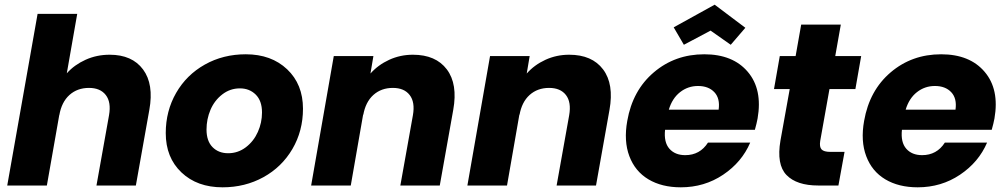

<svg xmlns="http://www.w3.org/2000/svg" viewBox="-20 -800 4335 828"><path d="M11.2 0 142.1 -740.2H313L268.1 -483.9Q300.8 -520.5 348.9 -542.2Q397 -564 453.1 -564Q549.8 -564 596.9 -500.5Q644 -437 624 -326.2L565.9 0H396L450.2 -303.2Q460 -359.4 436.3 -390.1Q412.6 -420.9 363.8 -420.9Q313.5 -420.9 279.5 -390.4Q245.6 -359.9 235.8 -303.2V-305.2L182.1 0Z M1286.6 -331.1Q1286.6 -235.4 1241 -157.5Q1195.3 -79.6 1116 -35.9Q1036.6 7.8 939.9 7.8Q830.1 7.8 762.5 -56.4Q694.8 -120.6 694.8 -226.1Q694.8 -321.3 739.5 -399.2Q784.2 -477.1 863.3 -521.5Q942.4 -565.9 1040 -565.9Q1149.9 -565.9 1218.3 -501.2Q1286.6 -436.5 1286.6 -331.1ZM870.6 -241.2Q870.6 -191.9 896.5 -165.5Q922.4 -139.2 963.9 -139.2Q1006.3 -139.2 1040.3 -165Q1074.2 -190.9 1092 -231Q1109.9 -271 1109.9 -314.9Q1109.9 -365.2 1082.8 -392.1Q1055.7 -418.9 1014.6 -418.9Q972.2 -418.9 938.5 -392.8Q904.8 -366.7 887.7 -326.4Q870.6 -286.1 870.6 -241.2Z M1706.5 0 1760.7 -303.2Q1770.5 -359.4 1746.8 -390.1Q1723.1 -420.9 1674.3 -420.9Q1624 -420.9 1590.1 -390.4Q1556.2 -359.9 1546.4 -303.2V-308.1L1492.7 0H1321.8L1419.4 -558.1H1590.3L1577.6 -482.9Q1610.4 -520 1658.2 -542Q1706.1 -564 1760.7 -564Q1859.4 -564 1907 -500.7Q1954.6 -437.5 1934.6 -326.2L1876.5 0Z M2380.4 0 2434.6 -303.2Q2444.3 -359.4 2420.7 -390.1Q2397 -420.9 2348.1 -420.9Q2297.9 -420.9 2263.9 -390.4Q2230 -359.9 2220.2 -303.2V-308.1L2166.5 0H1995.6L2093.3 -558.1H2264.2L2251.5 -482.9Q2284.2 -520 2332 -542Q2379.9 -564 2434.6 -564Q2533.2 -564 2580.8 -500.7Q2628.4 -437.5 2608.4 -326.2L2550.3 0Z M2990.2 -429.2Q2946.8 -429.2 2912.8 -402.6Q2878.9 -376 2864.3 -327.1H3079.1Q3085.9 -375.5 3060.8 -402.3Q3035.6 -429.2 2990.2 -429.2ZM3215.3 -185.1Q3179.2 -100.6 3098.4 -46.4Q3017.6 7.8 2916 7.8Q2834 7.8 2776.4 -26.6Q2718.8 -61 2694.1 -126.5Q2669.4 -191.9 2685.1 -278.8Q2708 -410.2 2799.6 -488Q2891.1 -565.9 3017.1 -565.9Q3140.6 -565.9 3204.8 -490.2Q3269 -414.6 3247.1 -289.1Q3243.2 -267.6 3235.4 -240.2H2848.1Q2842.3 -186.5 2866.7 -158.7Q2891.1 -130.9 2935.1 -130.9Q2998.5 -130.9 3033.2 -185.1ZM3062 -779.8 3194.3 -680.2 3131.3 -606.9 3044.4 -668 2929.2 -606.9 2885.3 -682.1Z M3345.7 -193.8 3385.7 -416H3317.9L3342.8 -558.1H3411.1L3435.1 -693.8H3606L3582 -558.1H3693.8L3668.9 -416H3557.1L3517.1 -191.9Q3513.2 -166.5 3522.9 -155.8Q3532.7 -145 3561 -145H3622.1L3595.7 0H3508.8Q3415.5 0 3371.8 -45.2Q3328.1 -90.3 3345.7 -193.8Z M4011.7 -429.2Q3968.3 -429.2 3934.3 -402.6Q3900.4 -376 3885.7 -327.1H4100.6Q4107.4 -375.5 4082.3 -402.3Q4057.1 -429.2 4011.7 -429.2ZM4236.8 -185.1Q4200.7 -100.6 4119.9 -46.4Q4039.1 7.8 3937.5 7.8Q3855.5 7.8 3797.9 -26.6Q3740.2 -61 3715.6 -126.5Q3690.9 -191.9 3706.5 -278.8Q3729.5 -410.2 3821 -488Q3912.6 -565.9 4038.6 -565.9Q4162.1 -565.9 4226.3 -490.2Q4290.5 -414.6 4268.6 -289.1Q4264.6 -267.6 4256.8 -240.2H3869.6Q3863.8 -186.5 3888.2 -158.7Q3912.6 -130.9 3956.5 -130.9Q4020 -130.9 4054.7 -185.1Z"/></svg>

Font: SVN-Poppins
Style: Bold Italic
Weight: 700
Italic angle: -10°
Designer: Ninad Kale (Devanagari), Jonny Pinhorn (Latin)
Foundry: Indian Type Foundry
Version: Version 3.002 2017